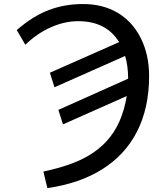

<svg xmlns="http://www.w3.org/2000/svg" viewBox="-20 -736 812 962"><path d="M217.3 206.5 197.3 123.5Q339.8 93.3 421.9 44.9Q476.6 12.7 515.1 -29.8Q553.7 -72.3 578.4 -127.7Q603 -183.1 615.2 -254.9L295.4 -112.8L272.5 -185.5L622.1 -341.8Q621.6 -408.2 606.9 -455.6L252.9 -298.8L230 -371.6L576.7 -524.9Q545.4 -576.7 494.1 -603.3Q442.9 -629.9 371.6 -629.9Q304.2 -629.9 235.1 -599.4Q166 -568.8 106.9 -511.7L64 -585.4Q144.5 -655.3 224.1 -685.5Q303.7 -715.8 396 -715.8Q495.6 -715.8 570.3 -671.4Q645 -626.5 686 -543.7Q727.1 -460.9 727.1 -354.5Q727.1 -194.8 666 -75.7Q606.9 39.6 493.4 111.3Q379.9 183.1 217.3 206.5Z"/></svg>

Font: Arimo Medium
Style: Italic
Weight: 500
Italic angle: -12°
Designer: Steve Matteson
Foundry: Monotype Imaging Inc.
Version: Version 1.33